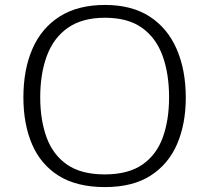

<svg xmlns="http://www.w3.org/2000/svg" viewBox="-20 -740 838 769"><path d="M400.4 9.3Q288.1 9.3 215.8 -35.6Q143.6 -80.6 108.6 -161.6Q73.7 -242.7 73.7 -350.1Q73.7 -461.4 109.9 -544.4Q146 -627.4 218.8 -673.8Q291.5 -720.2 400.9 -720.2Q507.8 -720.2 579.6 -673.6Q651.4 -627 687.7 -543.2Q724.1 -459.5 724.1 -348.6Q724.1 -243.7 689.2 -162.8Q654.3 -82 582.8 -36.4Q511.2 9.3 400.4 9.3ZM399.4 -41.5Q493.7 -41.5 550.3 -80.8Q606.9 -120.1 632.1 -189.9Q657.2 -259.8 657.2 -350.1Q657.2 -444.8 631.1 -516.6Q605 -588.4 548.6 -628.7Q492.2 -668.9 400.4 -668.9Q309.6 -668.9 252.2 -628.9Q194.8 -588.9 168 -517.1Q141.1 -445.3 141.1 -350.1Q141.1 -259.8 166.5 -189.9Q191.9 -120.1 248.5 -80.8Q305.2 -41.5 399.4 -41.5Z"/></svg>

Font: Comme ExtraLight
Style: Regular
Weight: 250
Version: Version 1.000;gftools[0.9.27]